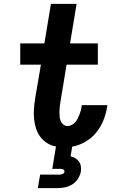

<svg xmlns="http://www.w3.org/2000/svg" viewBox="-20 -755 640 995"><path d="M176 220 188 150H288Q296 150 304.5 146.5Q313 143 314 135Q314 135 314 135Q314 135 314 135Q315 127 308 123.5Q301 120 293 120H251L270 4Q245 0 224 -13.5Q203 -27 188.5 -46.5Q174 -66 166.5 -90Q159 -114 156.5 -139.5Q154 -165 156 -191.5Q158 -218 162 -244L192 -420H85V-530H210L244 -735H377L343 -530H487V-420H325L293 -226Q291 -213 289.5 -201Q288 -189 288 -176Q288 -163 289 -151Q290 -139 294.5 -128Q299 -117 308.5 -109.5Q318 -102 330 -102Q341 -102 351.5 -107.5Q362 -113 370 -122Q378 -131 383 -141.5Q388 -152 392 -162Q396 -172 399 -183Q402 -194 403 -205Q404 -206 404 -207.5Q404 -209 404 -210H536Q536 -208 535.5 -205Q535 -202 535 -200Q529 -164 515.5 -130.5Q502 -97 478.5 -68Q455 -39 422 -20Q389 -1 354 5L346 55Q359 58 370.5 65Q382 72 389.5 82.5Q397 93 399 107Q401 121 399 135Q395 154 383.5 172Q372 190 354 201Q336 212 316 216Q296 220 276 220Z"/></svg>

Font: Iosevka Slab XBdExObl
Style: Regular
Weight: 800
Width: 7
Italic angle: -9°
Monospace: yes
Designer: Belleve Invis
Foundry: Belleve Invis
Version: Version 11.1.0; ttfautohint (v1.8.3)